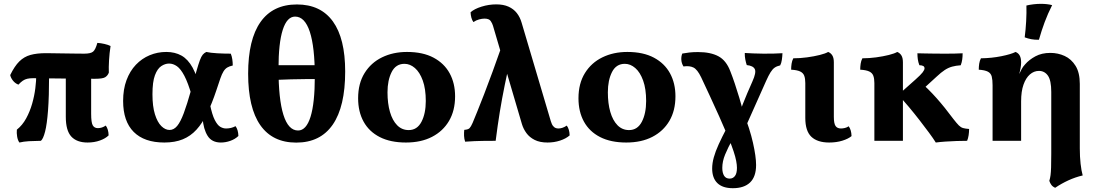

<svg xmlns="http://www.w3.org/2000/svg" viewBox="-20 -740 5769 1009"><path d="M76.8 -295.2Q60 -301.6 48.5 -315.8Q37 -330 33.6 -345.4Q56.4 -392.4 81.5 -417.2Q106.6 -442 140.1 -451.3Q173.6 -460.6 221.8 -460.6Q233.6 -460.6 258.3 -460.1Q283 -459.6 312.6 -459.3Q342.2 -459 371.2 -458.5Q400.2 -458 422.6 -458Q456.6 -458 469.3 -468.7Q482 -479.4 491.6 -514.6Q509.4 -513.6 529.3 -509Q549.2 -504.4 561 -498.2Q555.2 -460.4 553 -423Q550.8 -385.6 552 -358.4Q546.2 -342.8 533.1 -334.4Q520 -326 480 -326Q383.2 -326 297.8 -327.5Q212.4 -329 153.4 -329Q136 -329 123.3 -326.1Q110.6 -323.2 99.8 -315.8Q89 -308.4 76.8 -295.2ZM82 9Q73.6 -2 70.2 -21.5Q66.8 -41 68.6 -58.6Q98 -82 117.6 -118Q137.2 -154 149 -195.3Q160.8 -236.6 165.7 -276.6Q170.6 -316.6 170.6 -348.4L238 -347.4Q238 -232.8 232.4 -159.6Q226.8 -86.4 216.9 -48.2Q207 -10 195 0Q160 0.4 132.2 2Q104.4 3.6 82 9ZM440.2 9Q383.8 9 354.8 -22.3Q325.8 -53.6 325.8 -126.4V-350.8H459V-142Q459 -96.2 467.4 -81.4Q475.8 -66.6 494.4 -66.6Q516.2 -66.6 535.8 -80.2Q550 -61 550.8 -28.6Q535 -12.4 505.3 -1.7Q475.6 9 440.2 9Z M843.6 9Q738.4 9 682.7 -46.7Q627 -102.4 627 -209.6Q627 -270.8 644.8 -318.7Q662.6 -366.6 694 -399.6Q725.4 -432.6 766.6 -449.8Q807.8 -467 854 -467Q899.4 -467 933.6 -447.9Q967.8 -428.8 992.3 -384.4Q1016.8 -340 1033.2 -263.2L987.6 -238Q968.2 -304.8 949 -341.4Q929.8 -378 909.8 -392Q889.8 -406 868.4 -406Q847.8 -406 827.5 -392.6Q807.2 -379.2 794.2 -344.5Q781.2 -309.8 781.2 -244.6Q781.2 -181 794.2 -139.3Q807.2 -97.6 827.9 -77.3Q848.6 -57 871 -57Q893.4 -57 911 -78.1Q928.6 -99.2 945.8 -145.3Q963 -191.4 984 -266Q1001.4 -327.8 1012.1 -365.4Q1022.8 -403 1030.3 -423.2Q1037.8 -443.4 1045.4 -452.5Q1053 -461.6 1064.2 -467Q1085.8 -462 1121.9 -460Q1158 -458 1192.8 -458Q1198.2 -445.2 1200.7 -428.7Q1203.2 -412.2 1203.2 -395.8Q1185.6 -392 1174.3 -385.2Q1163 -378.4 1154.5 -364.7Q1146 -351 1137.7 -327Q1129.4 -303 1116.8 -264.8Q1093.6 -195.2 1068.6 -144Q1043.6 -92.8 1012.7 -58.8Q981.8 -24.8 940.6 -7.9Q899.4 9 843.6 9ZM1140.6 9Q1093 9 1071 -26.2Q1049 -61.4 1044.8 -118.6L1083 -193.8Q1094.6 -136.8 1108.6 -109.6Q1122.6 -82.4 1137.5 -73.6Q1152.4 -64.8 1168 -64.8Q1195.4 -64.8 1217.8 -77Q1232 -57.8 1232.8 -25.4Q1215.6 -8.8 1190.6 0.1Q1165.6 9 1140.6 9Z M1536.8 9.4Q1412.2 9.4 1348.1 -82.1Q1284 -173.6 1284 -352.8Q1284 -532.2 1349.1 -624.4Q1414.2 -716.6 1540.4 -716.6Q1665 -716.6 1729.5 -627.3Q1794 -538 1794 -364.2Q1794 -179.6 1728.7 -85.1Q1663.4 9.4 1536.8 9.4ZM1546.4 -54.2Q1589.4 -54.2 1611.9 -126.1Q1634.4 -198 1634.4 -337.6Q1634.4 -492.8 1608.2 -572.8Q1582 -652.8 1530.8 -652.8Q1488.2 -652.8 1465.9 -583.3Q1443.6 -513.8 1443.6 -378.8Q1443.6 -219 1469.4 -136.6Q1495.2 -54.2 1546.4 -54.2ZM1412.8 -319.6V-397.2H1669.4V-324.4Q1625.2 -324.4 1588.2 -324.4Q1551.2 -324.4 1510 -323.1Q1468.8 -321.8 1412.8 -319.6Z M2113.2 9Q2032 9 1975.9 -19.6Q1919.8 -48.2 1890.9 -100.5Q1862 -152.8 1862 -223.6Q1862 -301.2 1895.8 -355.8Q1929.6 -410.4 1987.8 -438.7Q2046 -467 2118.6 -467Q2202.2 -467 2258.4 -437Q2314.6 -407 2343.1 -354.7Q2371.6 -302.4 2371.6 -233.8Q2371.6 -158.8 2339.8 -104.7Q2308 -50.6 2250.3 -20.8Q2192.6 9 2113.2 9ZM2127.8 -56.4Q2172.2 -56.4 2194.9 -99.9Q2217.6 -143.4 2217.6 -209.2Q2217.6 -273 2201.8 -316.7Q2186 -360.4 2160.4 -382.5Q2134.8 -404.6 2105.6 -404.6Q2060.2 -404.6 2038.3 -361.5Q2016.4 -318.4 2016.4 -254.8Q2016.4 -196.4 2029.3 -151.8Q2042.2 -107.2 2067.1 -81.8Q2092 -56.4 2127.8 -56.4Z M2857.4 9Q2817 9 2789.8 -4.7Q2762.6 -18.4 2746.5 -40.5Q2730.4 -62.6 2722.8 -88L2570.6 -605Q2567.2 -616.8 2558.7 -629.5Q2550.2 -642.2 2525.8 -642.2Q2513.6 -642.2 2497.8 -638Q2482 -633.8 2468 -624Q2461 -633.2 2457.2 -647Q2453.4 -660.8 2453 -675.6Q2472.6 -693.2 2510.7 -705.1Q2548.8 -717 2587.8 -717Q2625.8 -717 2652.4 -705Q2679 -693 2695.9 -671.5Q2712.8 -650 2721.2 -620.8L2874.6 -103.2Q2876.6 -96.2 2880.5 -87.3Q2884.4 -78.4 2892.7 -71.6Q2901 -64.8 2915.4 -64.8Q2923.6 -64.8 2934.4 -68Q2945.2 -71.2 2958.6 -80Q2972.8 -60.4 2973.6 -28.4Q2954 -11.2 2923 -1.1Q2892 9 2857.4 9ZM2424.4 4.6Q2419.4 -10 2418.7 -26.2Q2418 -42.4 2419.8 -57.6Q2440.4 -59 2447.6 -66.5Q2454.8 -74 2463.6 -94Q2472.4 -114.8 2488 -153.4Q2503.6 -192 2524.5 -245.8Q2545.4 -299.6 2569.5 -365.7Q2593.6 -431.8 2620 -507L2667 -452Q2647.2 -364.8 2632.6 -293.3Q2618 -221.8 2606.6 -151.9Q2595.2 -82 2584.8 0Q2556 0 2515.6 0.5Q2475.2 1 2424.4 4.6Z M3271.2 9Q3190 9 3133.9 -19.6Q3077.8 -48.2 3048.9 -100.5Q3020 -152.8 3020 -223.6Q3020 -301.2 3053.8 -355.8Q3087.6 -410.4 3145.8 -438.7Q3204 -467 3276.6 -467Q3360.2 -467 3416.4 -437Q3472.6 -407 3501.1 -354.7Q3529.6 -302.4 3529.6 -233.8Q3529.6 -158.8 3497.8 -104.7Q3466 -50.6 3408.3 -20.8Q3350.6 9 3271.2 9ZM3285.8 -56.4Q3330.2 -56.4 3352.9 -99.9Q3375.6 -143.4 3375.6 -209.2Q3375.6 -273 3359.8 -316.7Q3344 -360.4 3318.4 -382.5Q3292.8 -404.6 3263.6 -404.6Q3218.2 -404.6 3196.3 -361.5Q3174.4 -318.4 3174.4 -254.8Q3174.4 -196.4 3187.3 -151.8Q3200.2 -107.2 3225.1 -81.8Q3250 -56.4 3285.8 -56.4Z M3831.2 249Q3777.4 249 3750 222.3Q3722.6 195.6 3722.6 145.6Q3722.6 118 3731.2 86.9Q3739.8 55.8 3757 18.1Q3774.2 -19.6 3799.4 -67.6L3829.8 -8Q3805.6 36 3790.7 72Q3775.8 108 3775.8 142.2Q3775.8 168 3785.1 183.3Q3794.4 198.6 3814.4 198.6Q3831.8 198.6 3842.3 184.9Q3852.8 171.2 3852.8 142Q3852.8 126.6 3848.8 105.4Q3844.8 84.2 3835 54.7Q3825.2 25.2 3808.6 -15.6Q3784.4 -72.8 3759.5 -128.3Q3734.6 -183.8 3710.4 -235.9Q3686.2 -288 3664.6 -334Q3644.8 -375 3624.2 -385.2Q3603.6 -395.4 3571.8 -390.8Q3561.6 -407.2 3560.5 -425.6Q3559.4 -444 3565.6 -458.6Q3583.2 -462 3603.4 -464.2Q3623.6 -466.4 3648 -466.4Q3714.2 -466.4 3755.4 -444.3Q3796.6 -422.2 3817.8 -366Q3829.6 -336.4 3841.7 -300.2Q3853.8 -264 3865.4 -225.4Q3877 -186.8 3886 -149.6Q3920.8 -62.2 3937.1 10.5Q3953.4 83.2 3953.4 127Q3953.4 188.4 3922 218.7Q3890.6 249 3831.2 249ZM3895 -65.6 3862 -136.6Q3874 -168 3884.6 -195.1Q3895.2 -222.2 3907.1 -250.2Q3919 -278.2 3934.2 -312.2Q3955.2 -358.8 3946.7 -376.6Q3938.2 -394.4 3904.4 -398Q3900 -410.4 3896.7 -427.8Q3893.4 -445.2 3894 -461.6Q3914 -460 3939 -459.3Q3964 -458.6 3991.8 -458Q4019.6 -458 4045.6 -458.4Q4071.6 -458.8 4092 -460.4Q4091.4 -443.2 4088.8 -425.5Q4086.2 -407.8 4080 -396.4Q4062.4 -392.4 4051.1 -384.6Q4039.8 -376.8 4029.3 -360Q4018.8 -343.2 4006.2 -315Z M4337.6 9Q4276 9 4244 -21.1Q4212 -51.2 4212 -120.4V-303.4Q4212 -326.4 4206.6 -341.5Q4201.2 -356.6 4185.2 -364.3Q4169.2 -372 4137.6 -373.8Q4137.6 -389.6 4139.9 -405.2Q4142.2 -420.8 4149 -433.6Q4184.4 -433.6 4221.3 -438.6Q4258.2 -443.6 4288 -451.1Q4317.8 -458.6 4332.2 -467Q4346 -461.6 4354 -448.7Q4362 -435.8 4362 -412.6V-126Q4362 -91 4371 -77.9Q4380 -64.8 4399.4 -64.8Q4409 -64.8 4419.9 -67.4Q4430.8 -70 4440 -76.4Q4454.2 -57.2 4455 -24.8Q4438 -10.4 4406.7 -0.7Q4375.4 9 4337.6 9Z M5038.8 -460Q5038.8 -442.8 5036.7 -427.4Q5034.6 -412 5028.8 -397Q5003.4 -395.2 4983.6 -389.8Q4963.8 -384.4 4944.8 -372Q4925.8 -359.6 4901.4 -336.6L4819 -261.2L4810.2 -315Q4859.6 -272 4902.3 -223.8Q4945 -175.6 4990.4 -114.4Q5008 -91.8 5018.6 -81.2Q5029.2 -70.6 5040.7 -67.2Q5052.2 -63.8 5072.8 -62.2Q5072.8 -45.8 5070.3 -29.3Q5067.8 -12.8 5062.4 0Q5037.8 0 5007.8 1Q4977.8 2 4948.8 4Q4919.8 6 4897.8 9Q4884.8 -12 4862.4 -42.4Q4840 -72.8 4812.6 -108.1Q4785.2 -143.4 4756.2 -178.1Q4727.2 -212.8 4701 -242L4791.4 -322.4Q4818.8 -346.8 4828.7 -359.8Q4838.6 -372.8 4838.6 -380.8Q4838.6 -388.8 4832.4 -392.8Q4826.2 -396.8 4811.4 -397.4Q4805.4 -413.4 4803.3 -428.5Q4801.2 -443.6 4801.2 -460Q4816.8 -459.6 4840.9 -459.1Q4865 -458.6 4892.4 -458.3Q4919.8 -458 4944.8 -458Q4968.4 -458 4992.5 -458.3Q5016.6 -458.6 5038.8 -460ZM4725 -295V0H4575V-295ZM4695.2 -467Q4709 -461.6 4717 -448.7Q4725 -435.8 4725 -412.6V-274.8H4575V-303.4Q4575 -326.4 4569.6 -341.5Q4564.2 -356.6 4548.2 -364.3Q4532.2 -372 4500.6 -373.8Q4500.6 -389.6 4502.9 -405.2Q4505.2 -420.8 4512 -433.6Q4547.4 -433.6 4584.3 -438.6Q4621.2 -443.6 4651 -451.1Q4680.8 -458.6 4695.2 -467Z M5525.2 246.8Q5512.4 241.4 5505.3 231.9Q5498.2 222.4 5494.4 210.4Q5498.8 196 5500.8 180.8Q5502.8 165.6 5503.7 139.6Q5504.6 113.6 5504.6 67V-256.8Q5504.6 -317.6 5487 -342.5Q5469.4 -367.4 5440 -367.4Q5413.6 -367.4 5392.3 -348.8Q5371 -330.2 5358.6 -294.9Q5346.2 -259.6 5346.2 -207.6V0H5196.2V-292Q5196.2 -320.4 5191.8 -337.7Q5187.4 -355 5171.7 -363.3Q5156 -371.6 5123.6 -373.8Q5123.6 -389.6 5125.9 -405.2Q5128.2 -420.8 5135 -433.6Q5191.8 -434.4 5242.6 -444.7Q5293.4 -455 5317 -467Q5331.6 -461.2 5338.9 -447.9Q5346.2 -434.6 5346.2 -411.2Q5346.2 -399 5343.5 -383.4Q5340.8 -367.8 5336.2 -350.8Q5341.6 -362.4 5348.5 -375.8Q5355.4 -389.2 5366.8 -401.4Q5388.2 -426.2 5421.4 -444.1Q5454.6 -462 5499.8 -462Q5540 -462 5575 -445.9Q5610 -429.8 5632.3 -394Q5654.6 -358.2 5654.6 -299V40Q5654.6 84 5658.7 120.6Q5662.8 157.2 5669.8 182Q5631.2 191 5594.8 207.7Q5558.4 224.4 5525.2 246.8ZM5439.8 -531Q5417.2 -530.6 5399.5 -534Q5381.8 -537.4 5365 -543.8Q5370.2 -583.6 5372.7 -628.6Q5375.2 -673.6 5374 -711Q5392 -715.2 5411.5 -717.5Q5431 -719.8 5449.6 -719.8Q5484 -719.8 5509.2 -713Q5486.4 -668 5469.8 -623.3Q5453.2 -578.6 5439.8 -531Z"/></svg>

Font: Vollkorn
Style: Regular
Weight: 400
Designer: Friedrich Althausen
Foundry: Friedrich Althausen
Version: Version 4.104